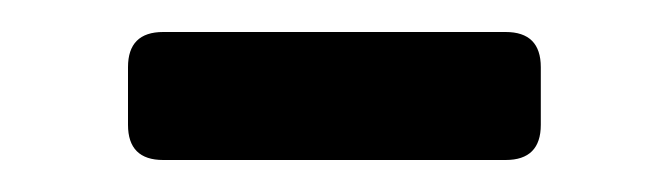

<svg xmlns="http://www.w3.org/2000/svg" viewBox="-20 -591 418 120"><path d="M82 -491Q60 -491 60 -513V-549Q60 -571 82 -571H296Q318 -571 318 -549V-513Q318 -491 296 -491Z"/></svg>

Font: Rubik Light
Style: Regular
Weight: 400
Version: Version 2.101